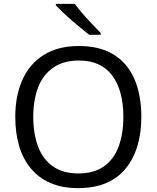

<svg xmlns="http://www.w3.org/2000/svg" viewBox="-20 -963 810 993"><path d="M711 -358Q711 -276 691 -209Q671 -142 631 -92.5Q591 -43 529.5 -16.5Q468 10 384 10Q302 10 241 -16.5Q180 -43 139 -92.5Q98 -142 78.5 -209.5Q59 -277 59 -359Q59 -468 96 -550.5Q133 -633 206.5 -679Q280 -725 388 -725Q496 -725 567.5 -681Q639 -637 675 -554.5Q711 -472 711 -358ZM152 -359Q152 -272 176.5 -206Q201 -140 253 -103Q305 -66 385 -66Q466 -66 517.5 -102.5Q569 -139 593.5 -205Q618 -271 618 -358Q618 -496 560 -573Q502 -650 388 -650Q308 -650 255 -613Q202 -576 177 -510.5Q152 -445 152 -359ZM367 -943Q382 -922 406 -894Q430 -866 456 -839Q482 -812 501 -792V-783H441Q421 -799 397.5 -818.5Q374 -838 350 -858.5Q326 -879 305 -899Q284 -919 269 -935V-943Z"/></svg>

Font: Noto Sans Hebrew Thin
Style: Regular
Weight: 400
Version: Version 3.001